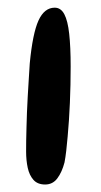

<svg xmlns="http://www.w3.org/2000/svg" viewBox="-20 -458 263 500"><path d="M97.5 22.5Q78 22.5 67.2 10.5Q56.5 -1.5 52.2 -21Q48 -40.5 48 -63.5Q48 -76 48.2 -92Q48.5 -108 49 -126.5Q49.5 -145 50.2 -165Q51 -185 52.2 -206.5Q53.5 -228 54.8 -249.8Q56 -271.5 57.5 -293Q65 -371 80.2 -404.5Q95.5 -438 122.5 -438Q138.5 -438 147.5 -421Q156.5 -404 160.2 -370Q164 -336 164 -285Q164 -261.5 163.5 -237.5Q163 -213.5 162 -190Q161 -166.5 159.5 -144.5Q158 -122.5 156.2 -102.5Q154.5 -82.5 152.5 -65.2Q150.5 -48 148 -35Q141.5 -10 129.5 6.2Q117.5 22.5 97.5 22.5Z"/></svg>

Font: Gluten Light
Style: Regular
Weight: 300
Designer: Tyler Finck
Foundry: Etcetera Type Company
Version: Version 1.300